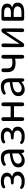

<svg xmlns="http://www.w3.org/2000/svg" viewBox="1968 -2565 610 4586"><g transform="rotate(-90 2273.0 -272.0)"><path d="M247 13Q126 13 79 -25Q39 -58 61 -85Q84 -113 124 -79Q146 -60 239 -60Q297 -60 335.5 -86.5Q374 -113 374 -157Q374 -250 235 -250H212Q160 -250 160 -283Q160 -316 212 -316H222Q286 -316 319.5 -338.5Q353 -361 353 -401.5Q353 -442 322.5 -463Q292 -484 240 -484Q160 -484 136 -467Q93 -437 73 -466Q52 -495 95 -525Q140 -557 245 -557Q329 -557 383 -521Q442 -481 442 -411Q442 -371 418 -338.5Q394 -306 361 -294Q352 -290 352 -287.5Q352 -285 360 -283Q466 -257 466 -150Q466 -77 400 -31Q338 13 247 13Z M727 13Q657 13 612.5 -28Q568 -69 568 -141Q568 -229 647.5 -276.5Q727 -324 896 -343Q902 -344 902 -351Q902 -481 790 -481Q713 -481 673 -454Q629 -425 609 -455Q589 -485 633 -513Q702 -557 805 -557Q901 -557 949 -496Q993 -439 993 -334V-51Q993 0 956 2Q919 5 912 -46L911 -58Q910 -65 908.5 -65Q907 -65 894 -54Q813 13 727 13ZM753 -60Q791 -60 805 -67Q828 -78 851 -90Q860 -95 891 -122Q902 -132 902 -147V-279Q902 -284 897 -283Q769 -268 711 -234Q657 -202 657 -147Q657 -103 685 -80Q710 -60 753 -60Z M1321 13Q1200 13 1153 -25Q1113 -58 1135 -85Q1158 -113 1198 -79Q1220 -60 1313 -60Q1371 -60 1409.5 -86.5Q1448 -113 1448 -157Q1448 -250 1309 -250H1286Q1234 -250 1234 -283Q1234 -316 1286 -316H1296Q1360 -316 1393.5 -338.5Q1427 -361 1427 -401.5Q1427 -442 1396.5 -463Q1366 -484 1314 -484Q1234 -484 1210 -467Q1167 -437 1147 -466Q1126 -495 1169 -525Q1214 -557 1319 -557Q1403 -557 1457 -521Q1516 -481 1516 -411Q1516 -371 1492 -338.5Q1468 -306 1435 -294Q1426 -290 1426 -287.5Q1426 -285 1434 -283Q1540 -257 1540 -150Q1540 -77 1474 -31Q1412 13 1321 13Z M1722 0Q1676 0 1676 -52V-491Q1676 -543 1722 -543Q1767 -543 1767 -491V-328Q1767 -323 1772 -323H2024Q2029 -323 2029 -328V-491Q2029 -543 2075 -543Q2120 -543 2120 -491V-52Q2120 0 2075 0Q2029 0 2029 -52V-237Q2029 -242 2024 -242H1772Q1767 -242 1767 -237V-52Q1767 0 1722 0Z M2429 13Q2359 13 2314.5 -28Q2270 -69 2270 -141Q2270 -229 2349.5 -276.5Q2429 -324 2598 -343Q2604 -344 2604 -351Q2604 -481 2492 -481Q2415 -481 2375 -454Q2331 -425 2311 -455Q2291 -485 2335 -513Q2404 -557 2507 -557Q2603 -557 2651 -496Q2695 -439 2695 -334V-51Q2695 0 2658 2Q2621 5 2614 -46L2613 -58Q2612 -65 2610.5 -65Q2609 -65 2596 -54Q2515 13 2429 13ZM2455 -60Q2493 -60 2507 -67Q2530 -78 2553 -90Q2562 -95 2593 -122Q2604 -132 2604 -147V-279Q2604 -284 2599 -283Q2471 -268 2413 -234Q2359 -202 2359 -147Q2359 -103 2387 -80Q2412 -60 2455 -60Z M3211 0Q3165 0 3165 -52V-212Q3165 -217 3160 -216Q3108 -205 3058 -205Q2843 -205 2843 -394V-491Q2843 -543 2888 -543Q2933 -543 2933 -491V-394Q2933 -334 2967.5 -307Q3002 -280 3077 -280Q3121 -280 3157 -288Q3165 -290 3165 -298V-491Q3165 -543 3211 -543Q3256 -543 3256 -491V-52Q3256 0 3211 0Z M3483 0Q3440 0 3440 -52V-491Q3440 -543 3484 -543Q3529 -542 3528 -490L3520 -121Q3520 -116 3522 -116Q3524 -116 3531 -127L3779 -507Q3802 -543 3844 -543Q3887 -543 3887 -491V-52Q3887 0 3843 0Q3798 -1 3799 -53L3807 -423Q3807 -428 3805 -428Q3803 -428 3796 -417L3548 -36Q3525 0 3483 0Z M4123 0Q4071 0 4071 -52V-491Q4071 -543 4123 -543H4280Q4480 -543 4480 -405Q4480 -316 4397 -292Q4389 -290 4389 -287.5Q4389 -285 4397 -283Q4503 -259 4503 -156Q4503 -77 4443 -37Q4387 0 4288 0ZM4161 -70Q4161 -65 4166 -65H4278Q4413 -65 4413 -161Q4413 -203 4377 -226.5Q4341 -250 4272 -250H4166Q4161 -250 4161 -245ZM4161 -321Q4161 -316 4166 -316H4264Q4390 -316 4390 -397Q4390 -478 4271 -478H4166Q4161 -478 4161 -473Z"/></g></svg>

Font: Resource Han Rounded JP
Style: Regular
Weight: 400
Designer: Cyano Hao (round all glyphs); Ryoko NISHIZUKA 西塚涼子 (kana, bopomofo & ideographs); Paul D. Hunt (Latin, Greek & Cyrillic)
Foundry: Cyano Hao
Version: 0.990